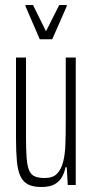

<svg xmlns="http://www.w3.org/2000/svg" viewBox="-20 -740 370 768"><path d="M146 8Q112 8 92 -2.5Q72 -13 61.5 -35.5Q51 -58 47.5 -96Q44 -134 44 -188V-510H84V-196Q84 -142 86.5 -108.5Q89 -75 97 -57.5Q105 -40 120 -34Q135 -28 159 -28Q191 -28 207.5 -44.5Q224 -61 232 -90.5Q240 -120 241.5 -160.5Q243 -201 243 -247V-510H283V0H251L247 -71H242Q238 -50 228 -32Q218 -14 198.5 -3Q179 8 146 8ZM139 -583 82 -715V-720H112L164 -615L217 -720H247V-715L189 -583Z"/></svg>

Font: Saira UltraCondensed ExtraLight
Style: Regular
Weight: 250
Width: 1
Designer: Hector Gatti with collaboration of the Omnibus-Type team
Foundry: Omnibus-Type
Version: Version 1.101